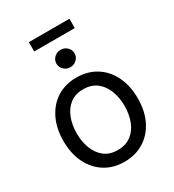

<svg xmlns="http://www.w3.org/2000/svg" viewBox="-206 -979 1003 1107"><g transform="rotate(-30 295.5 -425.0)"><path d="M294.9 11.7Q221.2 11.7 165.8 -23.2Q110.4 -58.1 79.3 -121.1Q48.3 -184.1 48.3 -267.6Q48.3 -351.6 79.3 -415Q110.4 -478.5 165.8 -513.4Q221.2 -548.3 294.9 -548.3Q369.1 -548.3 425 -513.4Q481 -478.5 512 -415Q543 -351.6 543 -267.6Q543 -184.1 512 -121.1Q481 -58.1 425 -23.2Q369.1 11.7 294.9 11.7ZM294.9 -66.4Q349.1 -66.4 384.8 -94Q420.4 -121.6 437.7 -167.2Q455.1 -212.9 455.1 -267.6Q455.1 -322.3 437.7 -368.4Q420.4 -414.6 384.8 -442.4Q349.1 -470.2 294.9 -470.2Q241.7 -470.2 206.5 -442.4Q171.4 -414.6 154.1 -368.7Q136.7 -322.8 136.7 -267.6Q136.7 -212.9 154.1 -167.2Q171.4 -121.6 206.3 -94Q241.2 -66.4 294.9 -66.4ZM296.4 -616.7Q272 -616.7 254.2 -633.8Q236.3 -650.9 236.3 -674.3Q236.3 -698.7 254.2 -715.6Q272 -732.4 296.4 -732.4Q321.3 -732.4 339.1 -715.6Q356.9 -698.7 356.9 -674.3Q356.9 -650.4 339.1 -633.5Q321.3 -616.7 296.4 -616.7ZM430.7 -861.8V-799.8H160.6V-861.8Z"/></g></svg>

Font: Inter 17pt
Style: Regular
Weight: 400
Version: Version 4.001;git-66647c0bb